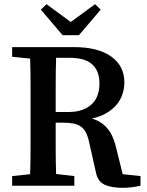

<svg xmlns="http://www.w3.org/2000/svg" viewBox="-20 -887 701 917"><path d="M306 -352Q345 -352 373.5 -362.5Q402 -373 420 -391Q438 -409 446.5 -434Q455 -459 455 -488Q455 -548 420.5 -579.5Q386 -611 311 -611H248Q246 -548 246 -484.5Q246 -421 246 -352ZM651 -46V0Q607 10 565 10Q512 10 479.5 -5Q447 -20 438 -64L405 -211Q399 -238 389.5 -255.5Q380 -273 365.5 -283Q351 -293 330.5 -297Q310 -301 283 -301H246Q246 -238 246 -177Q246 -116 248 -56L335 -46V0H38V-46L124 -55Q126 -118 126 -181.5Q126 -245 126 -310V-352Q126 -416 126 -479.5Q126 -543 124 -607L38 -616V-662H334Q448 -662 511 -617Q574 -572 574 -494Q574 -466 565.5 -439Q557 -412 538.5 -389Q520 -366 490.5 -348Q461 -330 419 -321Q462 -308 490 -277Q518 -246 532 -192L566 -55ZM461 -841 357 -719H279L175 -841L202 -867L318 -782L434 -867Z"/></svg>

Font: Source Serif Pro Semibold
Style: Regular
Weight: 600
Designer: Frank Grießhammer
Foundry: Adobe Systems Incorporated
Version: Version 1.014;PS Version 1.0;hotconv 1.0.73;makeotf.lib2.5.5